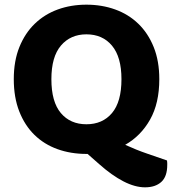

<svg xmlns="http://www.w3.org/2000/svg" viewBox="-20 -644 742 822"><path d="M662 -305Q662 -202 622.5 -132Q583 -62 516 -24Q564 -2 609.5 13.5Q655 29 695 43Q696 49 696 53.5Q696 58 696 62Q696 112 670.5 135Q645 158 601 158Q558 158 508.5 132.5Q459 107 405 59L355 15H350Q283 15 226 -5.5Q169 -26 127.5 -66.5Q86 -107 62.5 -167Q39 -227 39 -305Q39 -383 63 -442.5Q87 -502 129 -542.5Q171 -583 227.5 -603.5Q284 -624 350 -624Q416 -624 473 -603.5Q530 -583 572 -542.5Q614 -502 638 -442.5Q662 -383 662 -305ZM500 -305Q500 -400 459.5 -448.5Q419 -497 350 -497Q282 -497 241 -449Q200 -401 200 -305Q200 -208 240.5 -160Q281 -112 350 -112Q419 -112 459.5 -160Q500 -208 500 -305Z"/></svg>

Font: Baloo Paaji 2
Style: Bold
Weight: 700
Designer: Shuchita Grover, Noopur Datye and Ek Type
Foundry: Ek Type
Version: Version 1.640;hotconv 1.0.111;makeotfexe 2.5.65597; ttfautoh